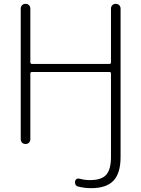

<svg xmlns="http://www.w3.org/2000/svg" viewBox="-20 -750 736 1000"><path d="M88 -25V-705Q88 -716 95 -723Q102 -730 113 -730Q124 -730 131 -723Q138 -716 138 -705V-426Q138 -417 147 -417H550Q558 -417 558 -426V-705Q558 -716 565 -723Q572 -730 583 -730Q594 -730 601 -723Q608 -716 608 -705V68Q608 152 571 191Q534 230 455 230Q418 230 385 221Q377 219 373 210.5Q369 202 371 194Q376 176 396 181Q420 188 449 188Q508 188 533 160.5Q558 133 558 67V-367Q558 -375 550 -375H147Q138 -375 138 -367V-25Q138 -14 131 -7Q124 0 113 0Q102 0 95 -7Q88 -14 88 -25Z"/></svg>

Font: Rounded Mplus 1c Light
Style: Regular
Weight: 300
Version: Version 1.059.20150529